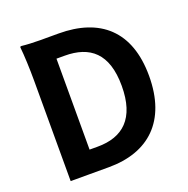

<svg xmlns="http://www.w3.org/2000/svg" viewBox="-132 -871 977 996"><g transform="rotate(-20 357.0 -373.0)"><path d="M91 -370V0H196H302C521 0 660 -124 660 -374C660 -623 521 -741 294 -741H192C157 -741 116 -743 91 -746C88 -746 83 -746 83 -741C88 -695 91 -619 91 -556V-370ZM239 -496V-622H284C423 -622 509 -554 509 -374C509 -194 423 -120 284 -120H239V-371Z"/></g></svg>

Font: GenSekiGothic2 TW B
Style: Regular
Weight: 700
Version: Version 2.100;PS 2.1;hotconv 16.6.51;makeotf.lib2.5.65220 DE